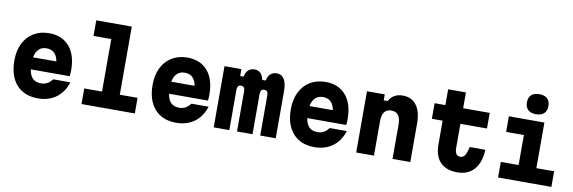

<svg xmlns="http://www.w3.org/2000/svg" viewBox="-60 -1392 5719 1915"><g transform="rotate(10 2800.0 -435.0)"><path d="M651 -194Q618 -90 542 -35Q466 20 359 20Q220 20 141.5 -67.5Q63 -155 63 -313Q63 -413 100 -486.5Q137 -560 203.5 -600Q270 -640 359 -640Q490 -640 564 -554.5Q638 -469 638 -313Q638 -295 637 -280.5Q636 -266 634 -253H240Q249 -193 279 -163Q309 -133 364 -133Q434 -133 477 -194ZM359 -487Q311 -487 281 -458Q251 -429 241 -375H477Q458 -487 359 -487Z M798 -848H1158V-158H1338V0H798V-158H978V-690H798Z M2051 -194Q2018 -90 1942 -35Q1866 20 1759 20Q1620 20 1541.5 -67.5Q1463 -155 1463 -313Q1463 -413 1500 -486.5Q1537 -560 1603.5 -600Q1670 -640 1759 -640Q1890 -640 1964 -554.5Q2038 -469 2038 -313Q2038 -295 2037 -280.5Q2036 -266 2034 -253H1640Q1649 -193 1679 -163Q1709 -133 1764 -133Q1834 -133 1877 -194ZM1759 -487Q1711 -487 1681 -458Q1651 -429 1641 -375H1877Q1858 -487 1759 -487Z M2137 -620H2308V-550H2342Q2362 -640 2440 -640Q2512 -640 2532 -550H2566Q2586 -640 2665 -640Q2714 -640 2739.5 -598.5Q2765 -557 2765 -476V0H2608V-408Q2608 -457 2569 -457Q2530 -457 2530 -408V0H2373V-408Q2373 -457 2334 -457Q2295 -457 2295 -408V0H2137Z M3451 -194Q3418 -90 3342 -35Q3266 20 3159 20Q3020 20 2941.5 -67.5Q2863 -155 2863 -313Q2863 -413 2900 -486.5Q2937 -560 3003.5 -600Q3070 -640 3159 -640Q3290 -640 3364 -554.5Q3438 -469 3438 -313Q3438 -295 3437 -280.5Q3436 -266 3434 -253H3040Q3049 -193 3079 -163Q3109 -133 3164 -133Q3234 -133 3277 -194ZM3159 -487Q3111 -487 3081 -458Q3051 -429 3041 -375H3277Q3258 -487 3159 -487Z M3580 0V-620H3760V-560H3800Q3819 -598 3855 -619Q3891 -640 3940 -640Q4030 -640 4079 -575Q4128 -510 4128 -390V0H3948V-347Q3948 -473 3854 -473Q3760 -473 3760 -347V0Z M4554 -780V-620H4823V-462H4554V-220Q4554 -138 4609 -138Q4638 -138 4655.5 -164Q4673 -190 4685 -250H4844Q4838 -119 4776 -49.5Q4714 20 4605 20Q4493 20 4433.5 -42Q4374 -104 4374 -220V-462H4265V-620H4374V-780Z M5017 -620H5377V-158H5557V0H5017V-158H5197V-462H5017ZM5279 -687Q5226 -687 5198 -713.5Q5170 -740 5170 -789Q5170 -838 5198 -864Q5226 -890 5279 -890Q5332 -890 5360 -864Q5388 -838 5388 -789Q5388 -740 5360 -713.5Q5332 -687 5279 -687Z"/></g></svg>

Font: Martian Mono ExtraBold
Style: Regular
Weight: 800
Monospace: yes
Designer: Roman Shamin
Foundry: Evil Martians
Version: Version 1.000; ttfautohint (v1.8.4.7-5d5b)